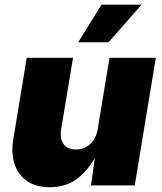

<svg xmlns="http://www.w3.org/2000/svg" viewBox="-20 -786 685 814"><path d="M190.4 7.8Q132.8 7.8 95 -18.3Q57.1 -44.4 41.7 -90.6Q26.4 -136.7 36.6 -196.8L93.3 -541H289.6L239.3 -238.3Q232.9 -198.2 249.3 -175.3Q265.6 -152.3 302.2 -152.3Q326.7 -152.3 345.7 -162.8Q364.7 -173.3 377.4 -192.9Q390.1 -212.4 394.5 -239.7L444.3 -541H640.6L551.3 0H365.7L385.3 -140.1H394.5Q364.7 -77.1 315.4 -34.7Q266.1 7.8 190.4 7.8ZM311.5 -606.9 410.2 -766.1H580.1L440.4 -606.9Z"/></svg>

Font: Inter 17pt Black
Style: Italic
Weight: 900
Italic angle: -9.3988°
Version: Version 4.001;git-66647c0bb